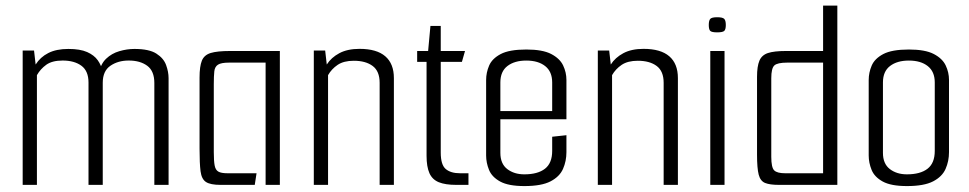

<svg xmlns="http://www.w3.org/2000/svg" viewBox="-20 -649 3402 674"><path d="M59.6 0V-471.5H99.5L105.1 -422.5Q121.4 -448.5 149.5 -462.8Q177.6 -477.2 220 -477.2Q261.3 -477.2 285.9 -466.3Q310.5 -455.3 323 -437.7Q335.6 -420.2 338.9 -400.7L327.2 -391.7Q333.1 -424.2 352.5 -442.8Q372 -461.5 398.8 -469.3Q425.5 -477.2 451.8 -477.2Q503.5 -477.2 529 -460.8Q554.5 -444.5 563.1 -420.6Q571.8 -396.7 571.8 -374.7V0H521.8V-357.7Q521.8 -399.7 496.9 -418.1Q472 -436.5 431.8 -436.5Q394.2 -436.5 367.5 -418.1Q340.7 -399.7 340.7 -358.5V0H290.7V-359.1Q290.7 -399.9 265.8 -418.2Q240.9 -436.5 199.8 -436.5Q163.2 -436.5 142.5 -421.7Q121.9 -406.8 109.6 -385.2V0Z M754.4 0Q718.5 0 703 -10.2Q687.5 -20.3 684 -47.9Q680.5 -75.5 680.5 -126.8V-376.8Q680.5 -415.8 688.6 -435.9Q696.6 -455.9 719.7 -463Q742.7 -470 787.7 -470H962.4V0H912.4V-429.2H784.5Q756.5 -429.2 745.3 -422Q734 -414.8 732.3 -398.4Q730.5 -382 730.5 -352.8V-115Q730.5 -84.2 733.5 -68.2Q736.5 -52.2 746.7 -46.5Q756.8 -40.8 778.1 -40.8H880.6L874.3 0Z M1081.6 -471.5H1121.5L1127.1 -422.5Q1142.6 -446.9 1171.1 -462.2Q1199.6 -477.5 1242 -477.5Q1302.3 -477.5 1332.5 -451.4Q1362.7 -425.4 1362.7 -374.7V0H1312.7V-358.3Q1312.7 -399.2 1288.2 -417.4Q1263.7 -435.7 1222 -435.7Q1186.7 -435.7 1165.3 -421.3Q1143.9 -406.8 1131.6 -385.2V0H1081.6Z M1581.4 0Q1543.4 0 1520.4 -9.3Q1497.4 -18.7 1487.4 -41.3Q1477.4 -64 1477.4 -102V-431.8H1444.4V-470H1482.9L1491 -558H1527.2V-470H1612.4L1601.5 -431.8H1527.2V-113.5Q1527.2 -70.4 1544.8 -55.6Q1562.5 -40.8 1594.5 -40.8H1624.5V0Z M1820.8 4.2Q1764.7 4.2 1735.7 -11.8Q1706.6 -27.8 1696.6 -52.8Q1686.5 -77.8 1686.5 -103.1V-367.9Q1686.5 -394.2 1697 -418.7Q1707.4 -443.2 1737.6 -459.2Q1767.8 -475.2 1827.7 -475.2Q1884.5 -475.2 1914.8 -459.5Q1945.2 -443.7 1956.8 -419.3Q1968.4 -394.8 1968.4 -368.4V-254.2L1918.4 -251.9V-359.6Q1918.4 -397.6 1893.8 -417Q1869.3 -436.4 1827.5 -436.4Q1786.4 -436.4 1761.5 -417.4Q1736.5 -398.4 1736.5 -359.6V-112.3Q1736.5 -74.1 1760.7 -55.5Q1784.8 -37 1820.5 -37Q1867.8 -37 1893.1 -56.7Q1918.4 -76.4 1918.4 -119.2V-169L1968.4 -174.4V-114.9Q1968.4 -83.3 1956.4 -56.1Q1944.4 -28.8 1912.5 -12.3Q1880.7 4.2 1820.8 4.2ZM1694.8 -230.4V-259.2H1968.4V-230.4Z M2078.6 -471.5H2118.5L2124.1 -422.5Q2139.6 -446.9 2168.1 -462.2Q2196.6 -477.5 2239 -477.5Q2299.3 -477.5 2329.5 -451.4Q2359.7 -425.4 2359.7 -374.7V0H2309.7V-358.3Q2309.7 -399.2 2285.2 -417.4Q2260.7 -435.7 2219 -435.7Q2183.7 -435.7 2162.3 -421.3Q2140.9 -406.8 2128.6 -385.2V0H2078.6Z M2473.4 0V-470H2523.4V0ZM2497.6 -535.4Q2478.6 -535.4 2473.3 -540.5Q2468.1 -545.7 2468.1 -561.2Q2468.1 -576.8 2473.3 -582.7Q2478.6 -588.5 2497.6 -588.5Q2516.8 -588.5 2522.4 -582.7Q2527.9 -576.8 2527.9 -561.2Q2527.9 -545.7 2522.4 -540.5Q2516.8 -535.4 2497.6 -535.4Z M2714.4 0Q2682.6 0 2665.9 -6.7Q2649.2 -13.4 2643.3 -36Q2637.5 -58.7 2637.5 -106.1V-379.4Q2637.5 -416.1 2645.8 -435.8Q2654 -455.5 2675.7 -462.8Q2697.5 -470 2739 -470H2869.4V-629.3H2919.4V0ZM2869.4 -40.8V-429.2H2743.8Q2708.8 -429.2 2698.2 -419.2Q2687.5 -409.1 2687.5 -374.3V-98.8Q2687.5 -60.8 2697.9 -50.8Q2708.2 -40.8 2735.8 -40.8Z M3163.8 4.2Q3107.7 4.2 3078.7 -11.8Q3049.6 -27.8 3039.6 -52.8Q3029.5 -77.8 3029.5 -103.1V-367.9Q3029.5 -394.2 3040 -418.7Q3050.4 -443.2 3080.6 -459.2Q3110.8 -475.2 3170.7 -475.2Q3227.5 -475.2 3257.8 -459.5Q3288.2 -443.7 3299.8 -419.3Q3311.4 -394.8 3311.4 -368.4V-114.9Q3311.4 -83.3 3299.4 -56.1Q3287.4 -28.8 3255.5 -12.3Q3223.7 4.2 3163.8 4.2ZM3163.5 -37Q3210.8 -37 3236.1 -56.7Q3261.4 -76.4 3261.4 -119.2V-359.6Q3261.4 -397.6 3236.8 -417Q3212.3 -436.4 3170.5 -436.4Q3129.4 -436.4 3104.5 -417.4Q3079.5 -398.4 3079.5 -359.6V-112.3Q3079.5 -74.1 3103.7 -55.5Q3127.8 -37 3163.5 -37Z"/></svg>

Font: Smooch Sans Thin
Style: Regular
Weight: 100
Designer: Robert E. Leuschke
Foundry: Robert E. Leuschke
Version: Version 1.010